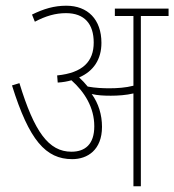

<svg xmlns="http://www.w3.org/2000/svg" viewBox="-20 -652 610 672"><path d="M337 -208C337 -250 325 -290 301 -323C321 -318 345 -317 368 -317C393 -317 422 -319 447 -325V0H473V-596H570V-622H382V-596H447V-352C420 -345 390 -343 363 -343C341 -343 314 -344 287 -349C278 -360 268 -371 257 -381C308 -403 335 -445 335 -502C335 -584 287 -632 212 -632C169 -632 133 -621 92 -601L102 -576C140 -596 174 -606 211 -606C276 -606 308 -568 308 -503C308 -437 270 -397 180 -388L182 -363C200 -364 216 -367 230 -371C276 -330 310 -276 310 -210C310 -146 277 -121 230 -121C150 -121 100 -191 48 -361L22 -353C82 -161 140 -95 233 -95C286 -95 337 -127 337 -208Z"/></svg>

Font: Noto Sans Condensed Thin
Style: Italic
Weight: 100
Width: 3
Italic angle: -12°
Designer: Monotype Design Team
Foundry: Monotype Imaging Inc.
Version: Version 2.013